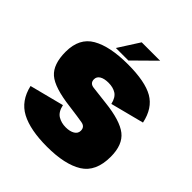

<svg xmlns="http://www.w3.org/2000/svg" viewBox="-200 -866 1004 1004"><g transform="rotate(45 302.0 -364.0)"><path d="M308.5 5Q184 5 113.8 -32.2Q43.5 -69.5 23 -159L213.5 -208Q222.5 -166.5 247.8 -151.2Q273 -136 305.5 -136Q336.5 -136 355.5 -147.5Q374.5 -159 374.5 -179.5Q374.5 -208 345.5 -213.2Q316.5 -218.5 244 -228Q118 -243 72 -283Q26 -323 26 -415.5Q26 -516.5 98.2 -558Q170.5 -599.5 302.5 -599.5Q430.5 -599.5 493 -563.5Q555.5 -527.5 574 -439.5L388 -391.5Q379 -430.5 356.2 -445Q333.5 -459.5 299.5 -459.5Q268.5 -459.5 250.5 -448.8Q232.5 -438 232.5 -418.5Q232.5 -389.5 263.5 -385.8Q294.5 -382 363.5 -374Q482 -361 531.8 -321.8Q581.5 -282.5 581.5 -194Q581.5 -83 510.5 -39Q439.5 5 308.5 5ZM198 -615 272.5 -731.5H408.5L290.5 -615Z"/></g></svg>

Font: Anybody Black
Style: Regular
Weight: 900
Designer: Tyler Finck
Foundry: Etcetera Type Company
Version: Version 1.010; ttfautohint (v1.8.3) -l 8 -r 50 -G 200 -x 14 